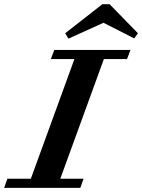

<svg xmlns="http://www.w3.org/2000/svg" viewBox="-79 -903 683 923"><path d="M584 -743.2 566.4 -718.3 418.5 -793.5 250 -717.3 234.4 -743.2 413.1 -882.8H447.8ZM-59.1 0 -43.5 -43.9H69.3L278.8 -619.1H165.5L182.1 -663.1H548.3L531.7 -619.1H420.4L210.9 -43.9H322.8L307.1 0Z"/></svg>

Font: Elstob 6pt
Style: Italic
Weight: 700
Italic angle: -20°
Designer: Peter S. Baker
Version: Version 1.015